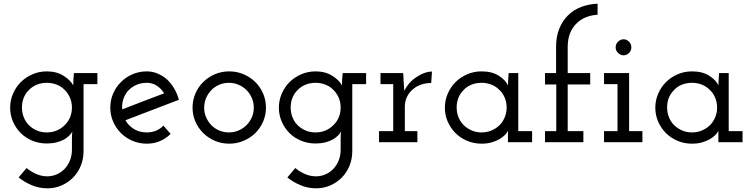

<svg xmlns="http://www.w3.org/2000/svg" viewBox="-20 -771 4081 1041"><path d="M81 191 124 140Q145 158 174.5 171.5Q204 185 236 185Q264 185 288.5 174Q313 163 331 144Q349 125 359.5 98.5Q370 72 370 40V-24Q370 -30 370.5 -39.5Q371 -49 372 -58Q367 -47 355 -35.5Q343 -24 328 -15Q310 -5 286 1Q262 7 234 7Q192 7 155.5 -8Q119 -23 92.5 -49.5Q66 -76 50.5 -111.5Q35 -147 35 -187Q35 -227 50.5 -263Q66 -299 92.5 -325.5Q119 -352 155.5 -368Q192 -384 234 -384Q286 -384 324 -360.5Q362 -337 377 -308Q377 -325 378 -341Q379 -357 381 -375H508V-315H433V48Q433 92 417.5 129Q402 166 375.5 192.5Q349 219 313.5 234.5Q278 250 238 250Q191 250 150.5 232.5Q110 215 81 191ZM234 -322Q203 -322 177.5 -311Q152 -300 134 -280Q117 -263 108 -239Q99 -215 99 -188Q99 -159 109.5 -133.5Q120 -108 139 -90Q157 -73 181 -63Q205 -53 234 -53Q264 -53 289 -64Q314 -75 332 -94Q350 -111 360 -135.5Q370 -160 370 -188Q370 -219 358 -244.5Q346 -270 326 -288Q309 -304 285 -313Q261 -322 234 -322Z M905 -45Q880 -20 847.5 -6Q815 8 776 8Q735 8 698.5 -7.5Q662 -23 636 -49Q609 -76 593.5 -111.5Q578 -147 578 -188Q578 -228 593.5 -264Q609 -300 636 -326Q662 -353 698.5 -368.5Q735 -384 776 -384Q807 -384 835 -372Q863 -360 886 -340Q908 -319 924.5 -291Q941 -263 950 -230Q877 -202 805 -174.5Q733 -147 660 -119Q677 -89 707 -71Q737 -53 776 -53Q803 -53 826 -62.5Q849 -72 866 -90ZM776 -322Q743 -322 716.5 -309.5Q690 -297 671 -275Q656 -256 648 -231Q640 -206 643 -178Q700 -200 756.5 -222Q813 -244 870 -265Q854 -291 830 -306.5Q806 -322 776 -322Z M1364 -49Q1337 -23 1300.5 -7.5Q1264 8 1223 8Q1181 8 1145 -7.5Q1109 -23 1082 -49.5Q1055 -76 1039.5 -111.5Q1024 -147 1024 -188Q1024 -228 1039.5 -264Q1055 -300 1082 -326.5Q1109 -353 1145 -368.5Q1181 -384 1223 -384Q1264 -384 1300.5 -368.5Q1337 -353 1364 -326.5Q1391 -300 1406.5 -264Q1422 -228 1422 -188Q1422 -147 1406.5 -111.5Q1391 -76 1364 -49ZM1126 -92Q1144 -74 1168.5 -63.5Q1193 -53 1221 -53Q1249 -53 1273.5 -63.5Q1298 -74 1316.5 -92.5Q1335 -111 1345.5 -135Q1356 -159 1356 -187Q1356 -215 1345.5 -239.5Q1335 -264 1316.5 -282.5Q1298 -301 1273.5 -311.5Q1249 -322 1221 -322Q1193 -322 1168.5 -311.5Q1144 -301 1126 -282.5Q1108 -264 1097.5 -239.5Q1087 -215 1087 -187Q1087 -159 1097.5 -135Q1108 -111 1126 -92Z M1538 191 1581 140Q1602 158 1631.5 171.5Q1661 185 1693 185Q1721 185 1745.5 174Q1770 163 1788 144Q1806 125 1816.5 98.5Q1827 72 1827 40V-24Q1827 -30 1827.5 -39.5Q1828 -49 1829 -58Q1824 -47 1812 -35.5Q1800 -24 1785 -15Q1767 -5 1743 1Q1719 7 1691 7Q1649 7 1612.5 -8Q1576 -23 1549.5 -49.5Q1523 -76 1507.5 -111.5Q1492 -147 1492 -187Q1492 -227 1507.5 -263Q1523 -299 1549.5 -325.5Q1576 -352 1612.5 -368Q1649 -384 1691 -384Q1743 -384 1781 -360.5Q1819 -337 1834 -308Q1834 -325 1835 -341Q1836 -357 1838 -375H1965V-315H1890V48Q1890 92 1874.5 129Q1859 166 1832.5 192.5Q1806 219 1770.5 234.5Q1735 250 1695 250Q1648 250 1607.5 232.5Q1567 215 1538 191ZM1691 -322Q1660 -322 1634.5 -311Q1609 -300 1591 -280Q1574 -263 1565 -239Q1556 -215 1556 -188Q1556 -159 1566.5 -133.5Q1577 -108 1596 -90Q1614 -73 1638 -63Q1662 -53 1691 -53Q1721 -53 1746 -64Q1771 -75 1789 -94Q1807 -111 1817 -135.5Q1827 -160 1827 -188Q1827 -219 1815 -244.5Q1803 -270 1783 -288Q1766 -304 1742 -313Q1718 -322 1691 -322Z M2243 0H2035V-60H2112V-315H2043V-375H2166L2169 -323Q2171 -302 2170.5 -300.5Q2170 -299 2172 -278Q2184 -303 2202 -322.5Q2220 -342 2241 -355Q2262 -369 2282.5 -376Q2303 -383 2322 -383L2318 -321Q2291 -321 2267 -313.5Q2243 -306 2225 -292Q2202 -275 2188.5 -249.5Q2175 -224 2175 -193V-60H2243Z M2865 0H2734V-30Q2734 -39 2734 -46Q2734 -53 2734 -62Q2730 -52 2718.5 -40Q2707 -28 2688.5 -17Q2670 -6 2645.5 1Q2621 8 2591 8Q2549 8 2512.5 -7.5Q2476 -23 2449.5 -49.5Q2423 -76 2407.5 -111.5Q2392 -147 2392 -187Q2392 -227 2407.5 -263Q2423 -299 2449.5 -325.5Q2476 -352 2512.5 -368Q2549 -384 2591 -384Q2648 -384 2685 -360Q2722 -336 2734 -308Q2734 -324 2735.5 -341Q2737 -358 2738 -375H2790V-60H2865ZM2591 -322Q2561 -322 2535 -311.5Q2509 -301 2492 -281Q2474 -263 2465 -239.5Q2456 -216 2456 -188Q2456 -157 2468 -130.5Q2480 -104 2501 -86Q2519 -71 2541.5 -62Q2564 -53 2591 -53Q2619 -53 2643.5 -63Q2668 -73 2686 -90Q2705 -108 2716 -133.5Q2727 -159 2727 -188Q2727 -217 2716 -242.5Q2705 -268 2686 -285Q2668 -303 2643.5 -312.5Q2619 -322 2591 -322Z M3143 0H2935V-60H2996V-313H2935V-375H2995V-517Q2995 -573 3012.5 -616Q3030 -659 3060 -688Q3090 -718 3131.5 -733.5Q3173 -749 3220 -751V-691Q3186 -689 3157 -677.5Q3128 -666 3106 -644Q3083 -622 3070.5 -590Q3058 -558 3058 -516V-375H3180V-313H3058V-60H3143Z M3463 0H3255V-60H3328V-315H3255V-375H3391V-60H3463ZM3403 -514Q3403 -496 3390 -483.5Q3377 -471 3361 -471Q3345 -471 3331.5 -483.5Q3318 -496 3318 -514.5Q3318 -533 3331.5 -545.5Q3345 -558 3361 -558Q3377 -558 3390 -545.5Q3403 -533 3403 -514Z M4006 0H3875V-30Q3875 -39 3875 -46Q3875 -53 3875 -62Q3871 -52 3859.5 -40Q3848 -28 3829.5 -17Q3811 -6 3786.5 1Q3762 8 3732 8Q3690 8 3653.5 -7.5Q3617 -23 3590.5 -49.5Q3564 -76 3548.5 -111.5Q3533 -147 3533 -187Q3533 -227 3548.5 -263Q3564 -299 3590.5 -325.5Q3617 -352 3653.5 -368Q3690 -384 3732 -384Q3789 -384 3826 -360Q3863 -336 3875 -308Q3875 -324 3876.5 -341Q3878 -358 3879 -375H3931V-60H4006ZM3732 -322Q3702 -322 3676 -311.5Q3650 -301 3633 -281Q3615 -263 3606 -239.5Q3597 -216 3597 -188Q3597 -157 3609 -130.5Q3621 -104 3642 -86Q3660 -71 3682.5 -62Q3705 -53 3732 -53Q3760 -53 3784.5 -63Q3809 -73 3827 -90Q3846 -108 3857 -133.5Q3868 -159 3868 -188Q3868 -217 3857 -242.5Q3846 -268 3827 -285Q3809 -303 3784.5 -312.5Q3760 -322 3732 -322Z"/></svg>

Font: Josefin Slab SemiBold
Style: Regular
Weight: 600
Designer: Santiago Orozco
Foundry: Typemade
Version: Version 2.000